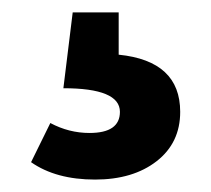

<svg xmlns="http://www.w3.org/2000/svg" viewBox="-20 -36 340 309"><path d="M171 -16V52Q270 62 270 144Q270 194 232 223.5Q194 253 133 253Q70 253 30 225L61 162Q91 178 124 178Q173 178 173 144Q173 106 82 106L97 -16Z"/></svg>

Font: FiraGO Medium
Style: Regular
Weight: 500
Designer: bBox Type
Foundry: bBox Type GmbH
Version: Version 1.001;PS 001.001;hotconv 1.0.88;makeotf.lib2.5.64775